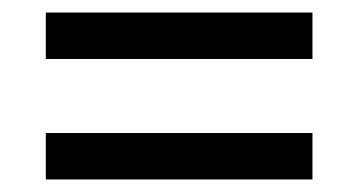

<svg xmlns="http://www.w3.org/2000/svg" viewBox="-20 -510 571 306"><path d="M53 -490V-416H478V-490ZM53 -298V-224H478V-298Z"/></svg>

Font: Noto Serif Sinhala SemiCondensed ExtraBold
Style: Regular
Weight: 800
Width: 4
Designer: Jelle Bosma - Monotype Design Team
Foundry: Monotype Imaging Inc.
Version: Version 2.007